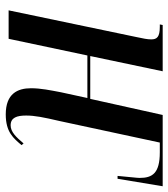

<svg xmlns="http://www.w3.org/2000/svg" viewBox="21 -597 586 668"><g transform="rotate(90 314.0 -263.0)"><path d="M378 10C440 10 461 -17 485 -45L479 -52C457 -26 439 -7 416 -7C389 -7 382 -29 382 -61C382 -91 388 -121 401 -177L476 -526H510C583 -526 599 -500 599 -456C599 -445 596 -426 592 -379H602L628 -536H380L324 -284H175L228 -536H67L65 -526H73C109 -526 117 -516 117 -496C117 -483 114 -468 109 -445L16 0H115L173 -274H321L301 -182C294 -145 287 -112 287 -78C287 -31 306 10 378 10Z"/></g></svg>

Font: Noto Serif Display ExtraCondensed Medium
Style: Italic
Weight: 500
Width: 2
Italic angle: -12°
Designer: Monotype Design Team
Foundry: Monotype Imaging Inc.
Version: Version 2.009